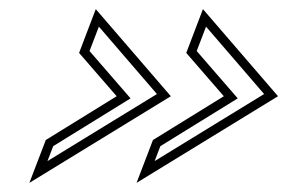

<svg xmlns="http://www.w3.org/2000/svg" viewBox="-20 -499 674 421"><path d="M425 -479 388.4 -383 470.8 -288 315.4 -192 279.4 -98 589.6 -288ZM190 -479 153.4 -383 235.8 -288 80.4 -192 44.4 -98 354.6 -288ZM431.8 -440.6 559.1 -292.8 319.1 -145.8 331.6 -178.5 501.3 -283.3 411.3 -387.1ZM196.8 -440.6 324.1 -292.8 84.1 -145.8 96.6 -178.5 266.3 -283.3 176.3 -387.1Z"/></svg>

Font: Din Kursivschrift
Style: BreitGhost
Weight: 400
Version: Version 1.089